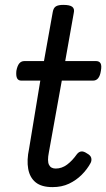

<svg xmlns="http://www.w3.org/2000/svg" viewBox="-20 -750 435 786"><path d="M195 16Q150 16 126 -3.5Q102 -23 95.5 -58.5Q89 -94 99 -141L145 -420H67Q55 -420 50 -429.5Q45 -439 47 -460Q51 -481 59 -490.5Q67 -500 80 -500H160L196 -701Q199 -718 209 -724Q219 -730 239 -730Q266 -730 276 -722Q286 -714 282 -697L247 -500H373Q386 -500 391.5 -491Q397 -482 393 -460Q390 -440 382 -430Q374 -420 361 -420H233L180 -126Q173 -91 180.5 -75.5Q188 -60 208 -60Q233 -60 254.5 -76Q276 -92 295 -119Q303 -129 313 -130Q323 -131 336 -122Q351 -114 353.5 -103.5Q356 -93 351 -83Q337 -57 314.5 -34.5Q292 -12 262.5 2Q233 16 195 16Z"/></svg>

Font: Playwrite ZA
Style: Regular
Weight: 400
Designer: Veronika Burian, José Scaglione
Foundry: TypeTogether
Version: Version 1.002